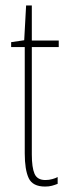

<svg xmlns="http://www.w3.org/2000/svg" viewBox="-20 -742 249 706"><path d="M147 -80Q160 -80 172.5 -83.5Q185 -87 192 -91V-66Q182 -62 171 -59Q160 -56 146 -56Q100 -56 85.5 -87Q71 -118 71 -178V-569H21V-587L69 -594L76 -722H97V-593H196V-569H97V-174Q97 -126 107 -103Q117 -80 147 -80Z"/></svg>

Font: Noto Sans Malayalam UI ExtraCondensed Thin
Style: Regular
Weight: 100
Width: 2
Designer: Jelle Bosma - Monotype Design Team
Foundry: Monotype Imaging Inc.
Version: Version 2.104; ttfautohint (v1.8.4.7-5d5b)